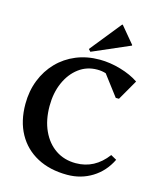

<svg xmlns="http://www.w3.org/2000/svg" viewBox="-137 -1043 971 1158"><g transform="rotate(15 348.5 -464.5)"><path d="M393 16Q285 16 205.5 -26.5Q126 -69 83 -147Q40 -225 40 -332Q40 -413 67 -481.5Q94 -550 143 -600.5Q192 -651 258.5 -678.5Q325 -706 405 -706Q469 -706 536 -686.5Q603 -667 650 -635L577 -508H557L460 -636Q435 -644 406 -644Q341 -644 291 -606.5Q241 -569 212.5 -504.5Q184 -440 184 -358Q184 -270 214.5 -204Q245 -138 299 -101.5Q353 -65 425 -65Q543 -65 620 -168L656 -148Q618 -70 548.5 -27Q479 16 393 16ZM337 -737 324 -751 480 -945H484L570 -842V-838Z"/></g></svg>

Font: Platypi Medium
Style: Regular
Weight: 500
Designer: David Sargent
Foundry: Bolt Cutter Type
Version: Version 1.200; ttfautohint (v1.8.4.7-5d5b)